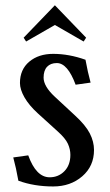

<svg xmlns="http://www.w3.org/2000/svg" viewBox="-20 -691 409 714"><path d="M164.6 -31.7Q197.3 -31.7 219.5 -54.4Q241.7 -77.1 241.7 -115.2Q241.7 -136.2 232.4 -156.5Q223.1 -176.8 195.3 -201.7L120.6 -269.5Q87.9 -299.3 71 -328.9Q54.2 -358.4 54.2 -382.3Q54.2 -432.6 88.9 -461.7Q123.5 -490.7 177.7 -490.7Q236.3 -490.7 297.9 -468.8Q306.2 -422.9 316.9 -383.8L261.2 -376Q231.4 -456.5 191.4 -456.5Q168 -456.5 155 -442.6Q142.1 -428.7 142.1 -402.3Q142.1 -370.1 183.6 -331.5L258.8 -261.7Q298.3 -225.6 314 -194.8Q329.6 -164.1 329.6 -133.3Q329.6 -73.2 285.9 -35.4Q242.2 2.4 177.7 2.4Q106.9 2.4 48.3 -19Q39.6 -67.9 29.3 -105.5L85 -113.3Q114.3 -31.7 164.6 -31.7ZM67.9 -550.8 184.1 -671.4 300.3 -550.8 291 -536.6 184.1 -598.1 77.1 -536.6Z"/></svg>

Font: Flanker
Style: Regular
Weight: 400
Designer: Flanker
Foundry: Flanker
Version: Version 2.027